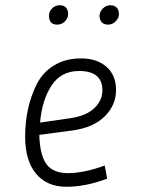

<svg xmlns="http://www.w3.org/2000/svg" viewBox="-20 -704 540 733"><path d="M186 -454Q229 -481 289.5 -481Q350 -481 386.5 -449Q423 -417 423 -360Q423 -303 380 -260Q337 -217 257 -206L130 -189Q132 -114 156.5 -78.5Q181 -43 240 -43Q299 -43 380 -72L389 -22Q308 9 233.5 9Q159 9 117.5 -41Q76 -91 76 -182Q76 -294 120 -382Q143 -428 186 -454ZM133 -236 250 -253Q310 -262 340.5 -291.5Q371 -321 371 -359Q371 -433 282 -433Q213 -433 176.5 -377Q140 -321 133 -236ZM198 -610Q167 -610 167 -644Q167 -660 179 -672Q191 -684 207.5 -684Q224 -684 232 -675Q240 -666 240 -650.5Q240 -635 228 -622.5Q216 -610 198 -610ZM393 -610Q377 -610 368.5 -619Q360 -628 360 -643.5Q360 -659 372.5 -671.5Q385 -684 401 -684Q417 -684 425.5 -675Q434 -666 434 -650.5Q434 -635 421.5 -622.5Q409 -610 393 -610Z"/></svg>

Font: Lekton
Style: Italic
Weight: 400
Italic angle: -9.3°
Designer: Paolo Mazzetti, Luciano Perondi, Raffaele Flato, Elena Papassissa, Emilio Macchia, Michela Povoleri, Tobias Seemiller, R
Version: Version 3.000